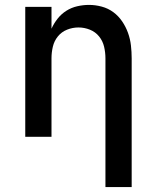

<svg xmlns="http://www.w3.org/2000/svg" viewBox="-20 -558 640 783"><path d="M410 205V-320Q410 -344 404.5 -367.5Q399 -391 384 -409.5Q369 -428 346.5 -437Q324 -446 300 -446Q276 -446 253.5 -437Q231 -428 216 -409.5Q201 -391 195.5 -367.5Q190 -344 190 -320V0H83V-530H190V-441Q200 -463 215 -482Q230 -501 250.5 -514Q271 -527 295 -532.5Q319 -538 343 -538Q369 -538 395 -531Q421 -524 442 -508.5Q463 -493 478 -471Q493 -449 502 -424Q511 -399 514 -372.5Q517 -346 517 -320V205Z"/></svg>

Font: Iosevka Curly SmBdEx
Style: Regular
Weight: 600
Width: 7
Monospace: yes
Designer: Belleve Invis
Foundry: Belleve Invis
Version: Version 11.1.0; ttfautohint (v1.8.3)